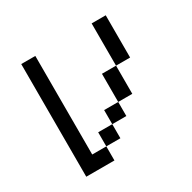

<svg xmlns="http://www.w3.org/2000/svg" viewBox="-119 -619 738 738"><g transform="rotate(-30 250.0 -250.0)"><path d="M125 -62.5H187.5V0H62.5V-500H125ZM187.5 -125H250V-62.5H187.5ZM250 -187.5H312.5V-125H250ZM312.5 -312.5H375V-187.5H312.5ZM375 -500H437.5V-312.5H375Z"/></g></svg>

Font: 寒蝉点阵体 16px
Style: Regular
Weight: 400
Designer: Designed by Warren2060
Foundry: ChillType
Version: Version 1.000